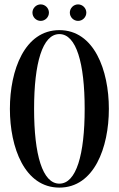

<svg xmlns="http://www.w3.org/2000/svg" viewBox="-20 -845 540 873"><path d="M165 -750C185.5 -750 202.5 -767 202.5 -787.5C202.5 -808 185.5 -825 165 -825C144.5 -825 127.5 -808 127.5 -787.5C127.5 -767 144.5 -750 165 -750ZM335 -750C355.5 -750 372.5 -767 372.5 -787.5C372.5 -808 355.5 -825 335 -825C314.5 -825 297.5 -808 297.5 -787.5C297.5 -767 314.5 -750 335 -750ZM250 -708C92 -708 25 -526 25 -350C25 -174 92 8 250 8C408 8 475 -174 475 -350C475 -526 408 -708 250 -708ZM250 -10C173 -10 135 -142 135 -350C135 -558 173 -690 250 -690C327 -690 365 -558 365 -350C365 -142 327 -10 250 -10Z"/></svg>

Font: Picaflor 24 pt
Style: Regular
Weight: 400
Designer: Ariel Martín Pérez
Foundry: Tunera Type Foundry
Version: Version 1.000;hotconv 1.0.109;makeotfexe 2.5.65596